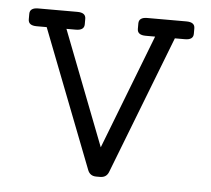

<svg xmlns="http://www.w3.org/2000/svg" viewBox="-42 -545 649 591"><g transform="rotate(5 282.0 -250.0)"><path d="M511 -500Q537 -500 537 -481V-464Q537 -445 511 -445H480L314 -17Q307 0 288 0H276Q257 0 250 -17L84 -445H53Q27 -445 27 -464V-481Q27 -500 53 -500H174Q200 -500 200 -481V-464Q200 -445 174 -445H145L282 -91L419 -445H390Q364 -445 364 -464V-481Q364 -500 390 -500Z"/></g></svg>

Font: Solway Light
Style: Regular
Weight: 300
Designer: Mariya V. Pigoulevskaya
Foundry: The Northern Block Ltd.
Version: Version 1.000;hotconv 1.0.109;makeotfexe 2.5.65596